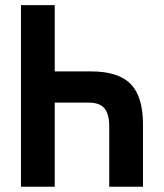

<svg xmlns="http://www.w3.org/2000/svg" viewBox="-20 -713 626 733"><path d="M397 0V-229.5Q397 -277.6 378.7 -299.4Q360.4 -321.3 318.8 -321.3H180.2V-440.4H327.1Q431.9 -440.4 478.9 -392.3Q525.9 -344.2 525.9 -237.8V0ZM60.1 0V-693.4H189V0Z"/></svg>

Font: Cascadia Mono
Style: Regular
Weight: 400
Monospace: yes
Designer: Aaron Bell
Foundry: Saja Typeworks
Version: Version 2102.003